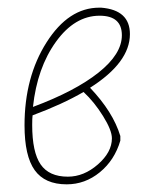

<svg xmlns="http://www.w3.org/2000/svg" viewBox="-20 -477 397 501"><path d="M154 4Q97 4 70.5 -33Q44 -70 44 -150Q44 -276 101.5 -366.5Q159 -457 239 -457H244Q319 -451 319 -388Q319 -314 215 -248Q275 -185 294 -122V-110Q279 -59 240.5 -27.5Q202 4 154 4ZM240 -436Q175 -436 126 -368Q77 -300 66 -198Q176 -239 237 -287.5Q298 -336 298 -385Q298 -436 240 -436ZM64 -151Q64 -80 86 -48Q108 -16 157 -16Q199 -16 235.5 -48Q272 -80 272 -116Q272 -137 249 -174Q226 -211 198 -237Q143 -205 65 -176Q64 -168 64 -151Z"/></svg>

Font: Alegreya Sans SC Thin
Style: Italic
Weight: 100
Italic angle: -7°
Designer: Juan Pablo del Peral
Foundry: Huerta Tipografica
Version: Version 2.007